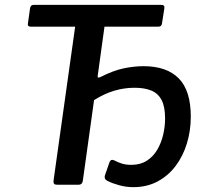

<svg xmlns="http://www.w3.org/2000/svg" viewBox="-20 -762 849 792"><path d="M530 10Q501 10 473 2.5Q445 -5 425 -15Q408 -22 413 -39L431 -91Q433 -98 437.5 -101Q442 -104 450 -101Q467 -92 483.5 -87Q500 -82 522 -82Q559 -82 585.5 -99Q612 -116 628.5 -144Q645 -172 653 -206Q661 -240 661 -273Q661 -322 646.5 -349.5Q632 -377 604 -388.5Q576 -400 535 -400Q493 -400 452 -388Q411 -376 368 -349L322 -19Q321 -9 316.5 -4.5Q312 0 304 0H215Q206 0 203 -4Q200 -8 201 -18L290 -652H107Q93 -652 95 -664L104 -728Q105 -735 109 -738.5Q113 -742 121 -742H645Q653 -742 656 -738.5Q659 -735 658 -728L648 -664Q646 -652 633 -652H411L383 -449Q381 -438 394 -444Q447 -471 490 -480Q533 -489 572 -489Q668 -489 717.5 -438.5Q767 -388 767 -281Q767 -223 751 -170.5Q735 -118 704.5 -77.5Q674 -37 630 -13.5Q586 10 530 10Z"/></svg>

Font: Libre Franklin Medium
Style: Italic
Weight: 500
Italic angle: -8°
Designer: Pablo Impallari, Rodrigo Fuenzalida, Nhung Nguyen
Foundry: Impallari Type
Version: Version 3.000